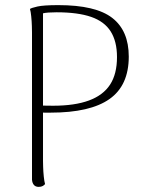

<svg xmlns="http://www.w3.org/2000/svg" viewBox="-20 -721 581 750"><path d="M131 9Q119 9 112.5 1.5Q106 -6 105 -19V-594Q105 -601 104.5 -619Q104 -637 102 -657Q100 -677 97 -686Q102 -690 126 -695.5Q150 -701 208 -701Q354 -701 418.5 -651Q483 -601 483 -500Q483 -387 407.5 -334Q332 -281 178 -281Q164 -281 153.5 -281Q143 -281 132 -282L125 -310Q135 -309 147.5 -308.5Q160 -308 187 -308Q272 -308 327.5 -328.5Q383 -349 410 -390.5Q437 -432 437 -498Q437 -559 412.5 -598Q388 -637 336 -655Q284 -673 201 -673Q183 -673 169.5 -672Q156 -671 148 -669V-93Q148 -87 148.5 -69Q149 -51 151 -31.5Q153 -12 156 -2Q153 2 147 5.5Q141 9 131 9Z"/></svg>

Font: Arima Thin ExtraLight
Style: Regular
Weight: 250
Version: Version 1.100